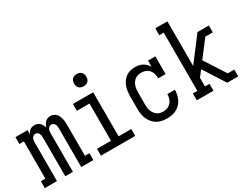

<svg xmlns="http://www.w3.org/2000/svg" viewBox="-79 -1213 2158 1698"><g transform="rotate(-30 1000.0 -363.5)"><path d="M2 0V-70H48V-450H2V-520H126V-478Q131 -489 138 -498.5Q145 -508 154.5 -515Q164 -522 175.5 -525Q187 -528 199 -528Q214 -528 228 -523Q242 -518 252.5 -508Q263 -498 270 -484.5Q277 -471 281 -457Q285 -471 292 -484Q299 -497 309.5 -507.5Q320 -518 333.5 -523Q347 -528 362 -528Q377 -528 391.5 -522.5Q406 -517 417 -506.5Q428 -496 434.5 -482Q441 -468 445 -453.5Q449 -439 450.5 -424Q452 -409 452 -394V-70H498V0H374V-394Q374 -405 372.5 -415.5Q371 -426 366 -436Q361 -446 351.5 -452Q342 -458 331 -458Q321 -458 311.5 -452Q302 -446 297 -436Q292 -426 290.5 -415.5Q289 -405 289 -394V0H211V-394Q211 -405 209.5 -415.5Q208 -426 203 -436Q198 -446 188.5 -452Q179 -458 169 -458Q158 -458 148.5 -452Q139 -446 134 -436Q129 -426 127.5 -415.5Q126 -405 126 -394V0Z M575 0V-70H718V-450H589V-520H796V-70H925V0ZM750 -608Q737 -608 725 -611.5Q713 -615 704 -624Q695 -633 691.5 -645Q688 -657 688 -670Q688 -683 691.5 -695Q695 -707 704 -716Q713 -725 725 -729Q737 -733 750 -733Q763 -733 775 -729Q787 -725 796 -716Q805 -707 809 -695Q813 -683 813 -670Q813 -657 809 -645Q805 -633 796 -624Q787 -615 775 -611.5Q763 -608 750 -608Z M1247 8Q1221 8 1194.5 2.5Q1168 -3 1145.5 -16.5Q1123 -30 1106 -51Q1089 -72 1078.5 -96.5Q1068 -121 1064.5 -147.5Q1061 -174 1061 -200V-320Q1061 -345 1064 -370Q1067 -395 1075 -418.5Q1083 -442 1097 -463.5Q1111 -485 1131 -500Q1151 -515 1175.5 -521.5Q1200 -528 1225 -528Q1225 -528 1225 -528Q1225 -528 1225 -528Q1245 -528 1264 -524.5Q1283 -521 1300.5 -511.5Q1318 -502 1332 -488Q1346 -474 1356 -458V-520H1431V-339H1356Q1356 -362 1350.5 -384Q1345 -406 1330.5 -423.5Q1316 -441 1294.5 -449.5Q1273 -458 1250 -458Q1234 -458 1217.5 -454Q1201 -450 1187 -440Q1173 -430 1163.5 -416Q1154 -402 1148.5 -386Q1143 -370 1141 -353.5Q1139 -337 1139 -320V-200Q1139 -183 1140.5 -166.5Q1142 -150 1147.5 -134.5Q1153 -119 1162.5 -105Q1172 -91 1185 -81Q1198 -71 1214.5 -66.5Q1231 -62 1247 -62Q1270 -62 1291.5 -70Q1313 -78 1327.5 -94.5Q1342 -111 1349 -133Q1356 -155 1356 -177Q1356 -177 1356 -177.5Q1356 -178 1356 -178H1433Q1433 -178 1433 -177.5Q1433 -177 1433 -176Q1433 -152 1427.5 -127.5Q1422 -103 1411 -81Q1400 -59 1382.5 -41.5Q1365 -24 1343 -12.5Q1321 -1 1296.5 3.5Q1272 8 1247 8Z M1554 0V-70H1600V-665H1554V-735H1678V-279L1861 -520H1977V-450H1901L1773 -283L1910 -70H1977V0H1865L1747 -184L1724 -219L1678 -158V-70H1724V0Z"/></g></svg>

Font: Iosevka Slab
Style: Regular
Weight: 400
Monospace: yes
Designer: Belleve Invis
Foundry: Belleve Invis
Version: Version 11.2.4; ttfautohint (v1.8.3)